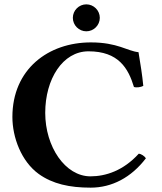

<svg xmlns="http://www.w3.org/2000/svg" viewBox="-20 -853 746 883"><path d="M397 10C494 10 583 -36 651 -125C646 -134 629 -146 618 -146C547 -68 466 -42 396 -42C280 -42 188 -178 188 -334C188 -489 268 -617 387 -617C525 -617 570 -539 596 -453C608 -449 628 -452 639 -458C634 -510 626 -558 617 -613C566 -618 521 -658 398 -658C202 -658 37 -535 37 -315C37 -221 78 -111 158 -53C222 -7 300 10 397 10ZM315 -771C315 -737 343 -709 377 -709C411 -709 439 -737 439 -771C439 -805 411 -833 377 -833C343 -833 315 -805 315 -771Z"/></svg>

Font: Libertinus Serif
Style: Bold
Weight: 700
Designer: Philipp H. Poll, Khaled Hosny
Foundry: Caleb Maclennan
Version: Version 7.050;RELEASE